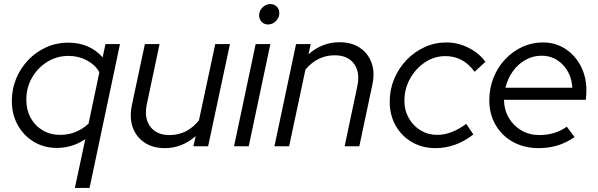

<svg xmlns="http://www.w3.org/2000/svg" viewBox="-20 -717 2932 941"><path d="M347 204 398 -35Q334 8 259 8Q196 8 146 -22Q96 -52 67 -104Q38 -156 38 -222Q38 -281 59.5 -332.5Q81 -384 119 -423.5Q157 -463 207 -485.5Q257 -508 314 -508Q419 -508 483 -436L497 -501H568L419 204ZM275 -56Q354 -56 414 -111L467 -363Q447 -399 406 -421Q365 -443 316 -443Q259 -443 212 -414Q165 -385 137 -336.5Q109 -288 109 -228Q109 -178 130.5 -139Q152 -100 189.5 -78Q227 -56 275 -56Z M788 9Q729 9 688 -18.5Q647 -46 630.5 -93Q614 -140 626 -200L690 -501H762L700 -208Q685 -139 716 -97Q747 -55 811 -55Q897 -55 955 -127L1035 -501H1107L1000 0H928L939 -50Q872 9 788 9Z M1294 -597Q1275 -597 1262.5 -610Q1250 -623 1250 -642Q1250 -664 1266.5 -680.5Q1283 -697 1305 -697Q1324 -697 1336.5 -684.5Q1349 -672 1349 -653Q1349 -631 1332.5 -614Q1316 -597 1294 -597ZM1127 0 1233 -501H1305L1199 0Z M1325 0 1431 -501H1503L1492 -451Q1559 -510 1644 -510Q1703 -510 1743.5 -483Q1784 -456 1801 -409Q1818 -362 1805 -302L1741 0H1669L1731 -293Q1746 -362 1715.5 -404Q1685 -446 1620 -446Q1536 -446 1477 -376L1397 0Z M2114 9Q2050 9 1999 -20.5Q1948 -50 1919 -101.5Q1890 -153 1890 -219Q1890 -278 1912 -330.5Q1934 -383 1972.5 -423Q2011 -463 2061 -486Q2111 -509 2168 -509Q2224 -509 2276 -483Q2328 -457 2359 -414L2306 -365Q2251 -442 2163 -442Q2109 -442 2063.5 -412Q2018 -382 1990 -332Q1962 -282 1962 -222Q1962 -176 1983.5 -138Q2005 -100 2041.5 -78Q2078 -56 2123 -56Q2159 -56 2194.5 -70Q2230 -84 2265 -110L2300 -58Q2214 9 2114 9Z M2620 9Q2550 9 2495 -21Q2440 -51 2409 -104.5Q2378 -158 2378 -226Q2378 -284 2398.5 -335.5Q2419 -387 2455.5 -426Q2492 -465 2539.5 -487Q2587 -509 2641 -509Q2702 -509 2750 -478Q2798 -447 2826 -394Q2854 -341 2854 -273Q2854 -252 2851 -228H2450Q2451 -178 2474 -139Q2497 -100 2536 -77.5Q2575 -55 2623 -55Q2700 -55 2758 -96L2796 -45Q2755 -17 2712 -4Q2669 9 2620 9ZM2457 -287H2785Q2781 -355 2738.5 -399.5Q2696 -444 2634 -444Q2592 -444 2555.5 -423.5Q2519 -403 2493.5 -367.5Q2468 -332 2457 -287Z"/></svg>

Font: Red Hat Display
Style: Italic
Weight: 400
Italic angle: -12°
Designer: Pentagram, MCKL
Foundry: Pentagram, MCKL
Version: Version 1.023; ttfautohint (v1.8.3)